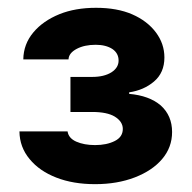

<svg xmlns="http://www.w3.org/2000/svg" viewBox="-20 -825 486 487"><path d="M221.2 -357.9Q165.5 -357.9 123 -374.5Q80.1 -391.1 55.2 -421.4Q29.8 -451.7 29.3 -491.7H151.4Q153.8 -474.6 173.3 -465.8Q193.4 -457 221.2 -457Q250.5 -457 271 -467.3Q291.5 -477.5 291.5 -498Q291.5 -516.6 271 -529.3Q251.5 -541 213.9 -541H158.7V-629.9H213.9Q244.1 -629.9 262.7 -641.6Q280.8 -653.3 280.8 -671.4Q280.8 -689.9 265.1 -700.7Q248.5 -711.4 222.7 -711.4Q194.3 -711.4 174.8 -701.2Q154.3 -690.4 153.8 -674.3H39.1Q39.6 -712.9 64.5 -742.7Q88.9 -772 130.9 -789.1Q170.9 -805.2 223.6 -805.2Q277.3 -805.2 315.4 -788.6Q353.5 -772 375.5 -742.7Q397 -713.9 397 -679.2Q397 -640.6 370.6 -618.2Q344.7 -596.2 307.6 -590.8V-586.9Q358.4 -582.5 387.7 -557.6Q416.5 -531.7 416.5 -490.2Q416.5 -451.2 391.1 -421.4Q366.2 -392.1 321.8 -375Q277.3 -357.9 221.2 -357.9Z"/></svg>

Font: My Font
Style: Regular
Weight: 500
Designer: Rasmus Andersson
Foundry: rsms
Version: Version 0.001